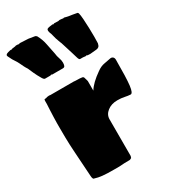

<svg xmlns="http://www.w3.org/2000/svg" viewBox="-250 -1022 1005 1141"><g transform="rotate(-30 252.5 -451.0)"><path d="M185 15Q135 15 107 12Q79 9 58 2Q52 2 50 -3Q46 -12 46 -23L35 -192Q33 -220 32 -244Q31 -268 30.5 -296.5Q30 -325 30 -364V-393L31 -435L33 -485L35 -522Q35 -539 35 -543.5Q35 -548 36 -551Q36 -554 40 -554Q49 -554 58 -558Q60 -558 62 -558Q64 -558 68 -559Q70 -559 73.5 -559Q77 -559 79 -558H220Q235 -558 240 -558Q245 -558 249 -557L280 -556Q292 -555 297.5 -554Q303 -553 306 -547L314 -519V-453Q338 -493 401 -537Q427 -556 452 -560Q477 -564 494 -568Q506 -571 514 -564.5Q522 -558 522 -545Q522 -420 516 -370.5Q510 -321 494 -322Q476 -323 455.5 -327.5Q435 -332 408 -332Q367 -332 339.5 -310.5Q312 -289 312 -257V-7Q312 -2 310 -1Q309 0 309 4Q308 8 304 8Q305 8 301 10L296 12Q257 12 222 15ZM377 -653 359 -655H340Q333 -655 328 -672Q324 -687 316 -712Q308 -737 301 -760Q294 -783 291 -792Q289 -796 286.5 -802.5Q284 -809 281 -818Q280 -821 279 -824.5Q278 -828 276 -832Q273 -842 270 -854.5Q267 -867 266 -870Q264 -874 263 -877.5Q262 -881 261 -883Q260 -885 260 -888Q260 -891 259 -892Q258 -894 258.5 -895.5Q259 -897 259 -899Q259 -907 269 -910Q273 -911 280.5 -912.5Q288 -914 298 -915H302Q302 -913 305 -913L313 -916L340 -915L345 -916Q346 -916 347 -916.5Q348 -917 349 -917H352L362 -916Q370 -916 372 -914L380 -916Q392 -913 397.5 -911.5Q403 -910 410 -909Q417 -908 431 -906L464 -900L469 -894Q473 -879 475 -850Q477 -821 478 -788.5Q479 -756 479 -727Q479 -698 478 -683Q475 -668 468.5 -662Q462 -656 451 -655L407 -651L389 -652L385 -655ZM138 -658H101Q94 -658 85 -673Q76 -689 70.5 -699Q65 -709 59 -722.5Q53 -736 42 -761Q38 -767 34.5 -773Q31 -779 28 -785L16 -810Q13 -816 8.5 -824.5Q4 -833 0 -838Q-10 -851 -24 -881Q-27 -887 -27 -890Q-27 -896 -20 -900Q-12 -904 7 -908H10Q11 -907 13 -907H14L21 -910L36 -912L43 -913Q45 -913 46 -914Q47 -915 48 -915H58Q65 -915 69 -913L76 -916L134 -913L177 -906L186 -900Q205 -866 212 -828Q219 -790 226 -759Q228 -739 234.5 -721.5Q241 -704 241 -688Q241 -674 237.5 -666Q234 -658 223 -658H149L145 -661Z"/></g></svg>

Font: Sigmar
Style: Regular
Weight: 400
Designer: Vernon Adams
Foundry: Vernon Adams
Version: Version 1.000; ttfautohint (v1.8.4.7-5d5b);gftools[0.9.24]